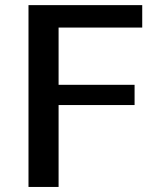

<svg xmlns="http://www.w3.org/2000/svg" viewBox="-20 -740 617 760"><path d="M211.9 -630.9V-404.3H512.7V-324.2H211.9V0H92.8V-719.7H543V-630.9Z"/></svg>

Font: Allerta
Style: Medium
Weight: 500
Designer: Matt McInerney
Foundry: Matt McInerney
Version: Version 1.0